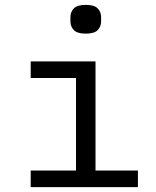

<svg xmlns="http://www.w3.org/2000/svg" viewBox="-20 -768 640 788"><path d="M332 -630Q297 -630 283 -644.5Q269 -659 269 -681V-697Q269 -719 283 -733.5Q297 -748 332 -748Q367 -748 381 -733.5Q395 -719 395 -697V-681Q395 -659 381 -644.5Q367 -630 332 -630ZM106 -68H292V-448H106V-516H372V-68H546V0H106Z"/></svg>

Font: PlemolJP35 Console
Style: Regular
Weight: 400
Version: v2.0.3; ttfautohint (v1.8.4.7-5d5b-dirty) -l 6 -r 45 -G 200 